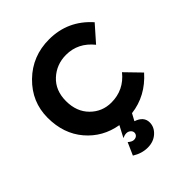

<svg xmlns="http://www.w3.org/2000/svg" viewBox="-257 -863 1247 1247"><g transform="rotate(-45 366.0 -239.5)"><path d="M407 -138Q522 -138 595 -229L695 -126Q594 -12 453 5L427 53Q492 75 492 129Q492 172 456.5 204Q421 236 367 236Q313 236 262 204L300 118Q322 137 339 137Q356 137 365.5 128Q375 119 375 105.5Q375 92 363 81.5Q351 71 334.5 71Q318 71 299 80L340 2Q210 -20 127 -117.5Q44 -215 44 -361Q44 -507 150.5 -611Q257 -715 411 -715Q583 -715 699 -584L602 -474Q528 -566 418 -566Q330 -566 267.5 -508.5Q205 -451 205 -353.5Q205 -256 264 -197Q323 -138 407 -138Z"/></g></svg>

Font: Montserrat_am3
Style: Bold
Weight: 700
Designer: Julieta Ulanovsky
Foundry: Julieta Ulanovsky. Armenina letters added by Vahan Hovhannisyan
Version: Version 2.001